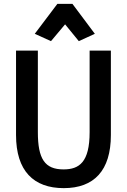

<svg xmlns="http://www.w3.org/2000/svg" viewBox="-20 -962 657 994"><path d="M63 -700V-263C63 -77 154 12 310 12C467 12 554 -79 554 -263V-700H444V-278C444 -122 390 -85 309 -85C212 -85 176 -139 176 -278V-700ZM277 -942 160 -787 244 -749 317 -836 388 -749 471 -787 355 -942Z"/></svg>

Font: Mint Spirit
Style: Bold
Weight: 700
Designer: HARENDAL Hirwen
Foundry: Arkandis Digital Foundry.
Version: Version 1.004;FFEdit